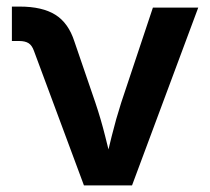

<svg xmlns="http://www.w3.org/2000/svg" viewBox="-20 -563 638 583"><path d="M234.9 0 83 -408.7Q77.1 -425.3 66.7 -431.9Q56.2 -438.5 38.1 -438.5H16.1V-543H40Q108.4 -543 148.2 -518.1Q188 -493.2 206.1 -436.5L269.5 -251.5Q286.6 -200.7 299.3 -149.7Q312 -98.6 325.2 -45.9H293.9Q306.6 -98.6 319.3 -149.9Q332 -201.2 348.1 -251.5L444.3 -540H582L380.9 0Z"/></svg>

Font: V-Inter
Style: SemiBold-600
Weight: 600
Designer: Rasmus Andersson
Foundry: rsms
Version: Version 4.000;git-4146feb